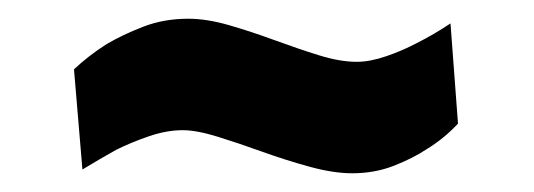

<svg xmlns="http://www.w3.org/2000/svg" viewBox="-20 -409 570 205"><path d="M469 -277Q454 -261 436 -250Q421 -240 400.5 -232Q380 -224 356 -224Q336 -224 310.5 -231Q285 -238 260 -247Q235 -256 212.5 -263Q190 -270 175 -270Q158 -270 139 -263.5Q120 -257 104 -249Q86 -239 68 -228L59 -335Q75 -350 94 -362Q111 -372 133 -380.5Q155 -389 181 -389Q201 -389 225 -382Q249 -375 273.5 -366Q298 -357 320.5 -350Q343 -343 361 -343Q375 -343 392.5 -349Q410 -355 425 -363Q443 -372 461 -384Z"/></svg>

Font: Panefresco 800wt
Style: Regular
Weight: 800
Designer: Campivisivi
Foundry: Campivisivi & Chank Co
Version: Version 1.001